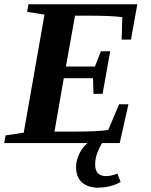

<svg xmlns="http://www.w3.org/2000/svg" viewBox="-27 -675 713 906"><path d="M183 -606 101 -619 107 -655H621L591 -488H547L550 -594Q501 -601 394 -601H327L284 -361H421L449 -433H493L457 -232H414L412 -306H274L230 -54H319Q441 -54 484 -62L535 -183H579L538 0H-7L-1 -36L85 -49ZM440 210 441 211Q388 211 360 186Q332 161 332 113Q332 81 349 47Q366 13 394 -6H459Q443 17 432 47Q422 74 422 101Q422 156 473 156Q498 156 527 144L542 184Q495 210 440 210Z"/></svg>

Font: Libra Serif Modern
Style: Bold Italic
Weight: 700
Italic angle: -12°
Designer: Stefan Peev, Context Ltd
Foundry: Stefan Peev, Context Ltd
Version: Version 1.000